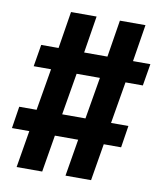

<svg xmlns="http://www.w3.org/2000/svg" viewBox="-95 -782 700 828"><g transform="rotate(10 255.0 -367.5)"><path d="M34 -18 61 -180H-15L0 -276H76L107 -459H31L47 -555H123L149 -717H261L235 -555H337L363 -717H475L449 -555H525L509 -459H433L402 -276H478L463 -180H387L360 -18H248L275 -180H173L146 -18ZM188 -276H290L321 -459H219Z"/></g></svg>

Font: Iosevka Web
Style: Bold Italic
Weight: 700
Italic angle: -9°
Monospace: yes
Designer: Belleve Invis
Foundry: Belleve Invis
Version: Version 28.0.3; ttfautohint (v1.8.3)